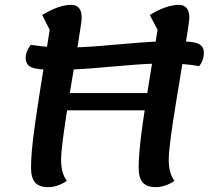

<svg xmlns="http://www.w3.org/2000/svg" viewBox="-20 -746 861 792"><path d="M623 26Q586 26 569 7Q552 -12 552 -55Q552 -84 555.5 -125.5Q559 -167 568 -231Q577 -295 592 -390.5Q607 -486 630 -623L598 -684Q630 -704 661 -715Q692 -726 717 -726Q761 -726 761 -673Q761 -665 756.5 -634Q752 -603 744.5 -557Q737 -511 728 -456Q719 -401 709.5 -344.5Q700 -288 692.5 -237Q685 -186 680.5 -147Q676 -108 676 -88Q676 -59 682 -37Q688 -15 700 0Q661 26 623 26ZM179 26Q142 26 125 7Q108 -12 108 -55Q108 -84 111.5 -125.5Q115 -167 124 -231Q133 -295 148 -390.5Q163 -486 185 -623L154 -684Q186 -704 217 -715Q248 -726 273 -726Q317 -726 317 -673Q317 -665 312.5 -634Q308 -603 300.5 -557Q293 -511 283.5 -456Q274 -401 265 -344.5Q256 -288 248.5 -237Q241 -186 236.5 -147Q232 -108 232 -88Q232 -59 238 -37Q244 -15 256 0Q217 26 179 26ZM199 -291 214 -362H632L619 -291ZM202 -458Q133 -458 109.5 -468.5Q86 -479 86 -507Q86 -534 107 -561Q127 -558 149 -555.5Q171 -553 196 -551.5Q221 -550 248 -550Q318 -550 393 -556.5Q468 -563 546.5 -569.5Q625 -576 706 -576Q774 -576 797.5 -566Q821 -556 821 -528Q821 -498 802 -473Q771 -479 736 -481.5Q701 -484 662 -484Q592 -484 516.5 -477.5Q441 -471 362.5 -464.5Q284 -458 202 -458Z"/></svg>

Font: Lemonada
Style: Regular
Weight: 400
Designer: Mohamed Gaber (Arabic), Eduardo Tunni (Latin)
Foundry: Kief Type Foundry
Version: Version 4.005